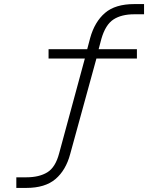

<svg xmlns="http://www.w3.org/2000/svg" viewBox="-20 -733 788 941"><path d="M60 188V136H109Q172 136 212 111.5Q252 87 270 18L398 -454L410 -446H218V-492H416L404 -479L422 -547Q444 -626 494.5 -669.5Q545 -713 638 -713H686V-663H638Q575 -663 536 -637.5Q497 -612 477 -543L460 -479L448 -492H651V-446H433L455 -455L324 22Q303 101 252 144.5Q201 188 109 188Z"/></svg>

Font: Nunito Sans 7pt Expanded ExtraLight
Style: Regular
Weight: 250
Width: 7
Designer: Vernon Adams
Foundry: Vernon Adams
Version: Version 3.101;gftools[0.9.27]